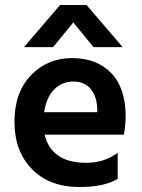

<svg xmlns="http://www.w3.org/2000/svg" viewBox="-20 -745 569 770"><path d="M193 -556H76L221 -725H327L472 -556H355L274 -655ZM157 -295H370V-310Q368 -359 343.5 -388.5Q319 -418 274 -418Q229 -418 197.5 -386.5Q166 -355 157 -295ZM299 5Q178 5 108 -67Q38 -139 38 -256.5Q38 -374 104 -443Q170 -512 269 -512Q368 -512 426 -452Q484 -392 484 -277Q484 -249 477 -205H159Q172 -150 213.5 -121Q255 -92 326 -92Q397 -92 452 -132V-28Q399 5 299 5Z"/></svg>

Font: Hind Mysuru SemiBold
Style: Regular
Weight: 600
Designer: Manushi Parikh, Hitesh Malaviya
Foundry: Indian Type Foundry
Version: Version 0.703;PS 1.0;hotconv 1.0.86;makeotf.lib2.5.63406